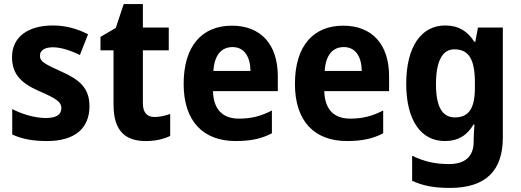

<svg xmlns="http://www.w3.org/2000/svg" viewBox="-20 -682 2554 942"><path d="M419 -161C419 -250 370 -291 283 -330C197 -369 176 -380 176 -409C176 -435 199 -450 240 -450C279 -450 328 -434 372 -412L412 -514C356 -542 302 -557 239 -557C118 -557 39 -501 39 -402C39 -316 86 -273 172 -235C260 -197 281 -181 281 -151C281 -120 257 -103 204 -103C155 -103 91 -120 40 -147V-22C91 1 143 10 211 10C349 10 419 -54 419 -161Z M738 -108C701 -108 681 -130 681 -176V-435H808V-547H681V-662H587L548 -545L473 -501V-435H537V-169C537 -36 598 10 695 10C745 10 783 0 815 -15V-123C790 -114 764 -108 738 -108Z M1118 -556C972 -556 881 -458 881 -270C881 -86 978 10 1136 10C1212 10 1264 -2 1314 -28V-140C1260 -112 1213 -100 1152 -100C1070 -100 1027 -148 1025 -235H1343V-308C1343 -465 1259 -556 1118 -556ZM1121 -451C1179 -451 1208 -403 1209 -334H1027C1032 -413 1067 -451 1121 -451Z M1664 -556C1518 -556 1427 -458 1427 -270C1427 -86 1524 10 1682 10C1758 10 1810 -2 1860 -28V-140C1806 -112 1759 -100 1698 -100C1616 -100 1573 -148 1571 -235H1889V-308C1889 -465 1805 -556 1664 -556ZM1667 -451C1725 -451 1754 -403 1755 -334H1573C1578 -413 1613 -451 1667 -451Z M2164 -557C2047 -557 1973 -453 1973 -271C1973 -91 2046 10 2162 10C2230 10 2273 -20 2303 -71H2308C2306 -49 2304 -18 2304 1V13C2304 87 2260 123 2183 123C2114 123 2060 110 2002 82V205C2055 230 2112 240 2187 240C2366 240 2447 153 2447 -7V-547H2325L2312 -477H2307C2274 -529 2230 -557 2164 -557ZM2209 -440C2282 -440 2310 -388 2310 -276V-252C2310 -152 2281 -106 2212 -106C2150 -106 2119 -158 2119 -269C2119 -381 2150 -440 2209 -440Z"/></svg>

Font: Noto Sans Thai Looped SemiCondensed
Style: Bold
Weight: 700
Width: 4
Designer: Sasikarn Vongin, Ben Mitchell
Foundry: The Fontpad Ltd
Version: Version 1.001